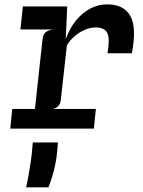

<svg xmlns="http://www.w3.org/2000/svg" viewBox="-20 -576 640 860"><path d="M26 0 35 -88H409.5L400.5 0ZM71.5 -444 82.5 -547H281L235.5 -444ZM128 -10 170 -396Q172.5 -421 183.8 -431Q195 -441 219 -444L179.5 -486L186 -530.5L281 -547L274.5 -400Q291 -448 319.5 -483.2Q348 -518.5 384.2 -537.5Q420.5 -556.5 460 -556.5Q534 -556.5 563.5 -504.8Q593 -453 570.5 -337.5H461.5Q473 -403 460.8 -428Q448.5 -453 408.5 -453Q383.5 -453 358.2 -441.8Q333 -430.5 312.2 -412Q291.5 -393.5 279.5 -372.5L252.5 -129.5Q250.5 -111.5 241.8 -101.8Q233 -92 217.5 -88L246 -66.5L240 -10ZM97 263Q101.5 244 107 214.2Q112.5 184.5 117.2 152.5Q122 120.5 124 95.5L127 62H239.5L236 104Q233.5 133 227.2 162.2Q221 191.5 213 217.5Q205 243.5 197 263Z"/></svg>

Font: Spline Sans Mono Medium
Style: Italic
Weight: 500
Italic angle: -4°
Monospace: yes
Designer: Eben Sorkin, Mirko Velimirovic
Foundry: Sorkin Type
Version: Version 1.004